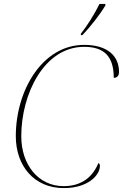

<svg xmlns="http://www.w3.org/2000/svg" viewBox="-20 -954 630 984"><path d="M395 -782 394 -774H402C444 -817 494 -882 520 -926V-934H490C463 -879 428 -824 395 -782ZM307 10C430 10 492 -55 492 -104C492 -113 489 -116 484 -118C457 -51 402 0 306 0C178 0 89 -108 89 -256C89 -473 207 -714 411 -714C518 -714 563 -661 563 -555C581 -555 590 -567 590 -585C590 -670 528 -724 411 -724C198 -724 61 -492 61 -256C61 -104 155 10 307 10Z"/></svg>

Font: Noto Serif Display Thin
Style: Italic
Weight: 100
Italic angle: -12°
Designer: Monotype Design Team
Foundry: Monotype Imaging Inc.
Version: Version 2.009